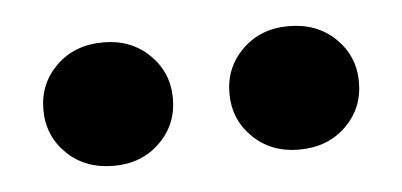

<svg xmlns="http://www.w3.org/2000/svg" viewBox="-27 -762 461 220"><g transform="rotate(-5 203.5 -652.0)"><path d="M97 -581Q64 -581 43 -601.5Q22 -622 22 -652Q22 -682 43 -702.5Q64 -723 97 -723Q129 -723 150 -702.5Q171 -682 171 -652Q171 -622 150 -601.5Q129 -581 97 -581ZM310 -581Q278 -581 257 -601.5Q236 -622 236 -652Q236 -682 257 -702.5Q278 -723 310 -723Q343 -723 364 -702.5Q385 -682 385 -652Q385 -622 364 -601.5Q343 -581 310 -581Z"/></g></svg>

Font: Murecho Thin
Style: Bold
Weight: 700
Version: Version 1.010